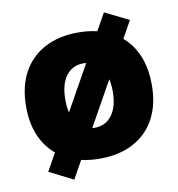

<svg xmlns="http://www.w3.org/2000/svg" viewBox="-82 -717 813 877"><g transform="rotate(-10 325.0 -278.5)"><path d="M192 86 81 30 458 -643 569 -588ZM325 12Q234 12 168.5 -23.5Q103 -59 68 -124Q33 -189 33 -279Q33 -371 68 -436.5Q103 -502 168.5 -537.5Q234 -573 325 -573Q416 -573 481.5 -537.5Q547 -502 581.5 -436.5Q616 -371 616 -279Q616 -189 581.5 -124Q547 -59 481.5 -23.5Q416 12 325 12ZM325 -131Q376 -131 405.5 -170.5Q435 -210 435 -280Q435 -352 405.5 -391Q376 -430 325 -430Q274 -430 244.5 -391Q215 -352 215 -280Q215 -209 244.5 -170Q274 -131 325 -131Z"/></g></svg>

Font: Azeret Mono Thin ExtraBold
Style: Regular
Weight: 800
Version: Version 1.002